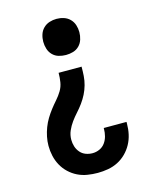

<svg xmlns="http://www.w3.org/2000/svg" viewBox="-113 -604 726 904"><g transform="rotate(-15 250.0 -152.5)"><path d="M250 -352Q232 -352 215 -357Q198 -362 185.5 -374.5Q173 -387 167.5 -404.5Q162 -422 162 -440Q162 -458 167.5 -475Q173 -492 185.5 -504.5Q198 -517 215 -522.5Q232 -528 250 -528Q268 -528 285 -522.5Q302 -517 314.5 -504.5Q327 -492 332.5 -475Q338 -458 338 -440Q338 -422 332.5 -404.5Q327 -387 314.5 -374.5Q302 -362 285 -357Q268 -352 250 -352ZM251 223Q226 223 201 219Q176 215 153.5 204Q131 193 112.5 175.5Q94 158 82 136Q70 114 64.5 89.5Q59 65 59 40Q59 18 63.5 -4Q68 -26 76 -47Q84 -68 95.5 -87Q107 -106 120.5 -123.5Q134 -141 149 -158Q164 -175 175.5 -194Q187 -213 190.5 -235Q194 -257 194 -280H306Q306 -257 304.5 -235Q303 -213 297 -191.5Q291 -170 281 -150Q271 -130 257.5 -111.5Q244 -93 229 -76.5Q214 -60 201 -42Q188 -24 179 -3.5Q170 17 170 40Q170 57 175 73Q180 89 191 102Q202 115 218 121Q234 127 251 127Q269 127 285.5 119.5Q302 112 312.5 97.5Q323 83 327.5 65.5Q332 48 332 31V26H443V35Q443 61 437.5 86Q432 111 420 133Q408 155 390 173Q372 191 349.5 202.5Q327 214 301.5 218.5Q276 223 251 223Z"/></g></svg>

Font: Iosevka Term
Style: Bold
Weight: 700
Monospace: yes
Designer: Belleve Invis
Foundry: Belleve Invis
Version: Version 30.0.1